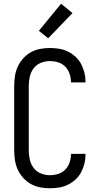

<svg xmlns="http://www.w3.org/2000/svg" viewBox="-20 -1000 540 1028"><path d="M247 8Q221 8 194.5 3Q168 -2 145 -15Q122 -28 104 -48Q86 -68 75 -92Q64 -116 60 -142.5Q56 -169 56 -195V-540Q56 -566 60 -592.5Q64 -619 75 -643Q86 -667 104 -687Q122 -707 145 -720Q168 -733 194.5 -738Q221 -743 247 -743Q272 -743 296.5 -739Q321 -735 343.5 -724Q366 -713 384.5 -696Q403 -679 414.5 -657Q426 -635 432 -611Q438 -587 438 -562V-559H360V-561Q360 -583 352.5 -605Q345 -627 329.5 -643Q314 -659 292 -666Q270 -673 247 -673Q222 -673 198.5 -663.5Q175 -654 160 -634Q145 -614 139.5 -589.5Q134 -565 134 -540V-195Q134 -170 139.5 -145.5Q145 -121 160 -101Q175 -81 198.5 -71.5Q222 -62 247 -62Q270 -62 292 -69Q314 -76 329.5 -92Q345 -108 352.5 -130Q360 -152 360 -174V-176H438V-173Q438 -148 432 -124Q426 -100 414.5 -78Q403 -56 384.5 -39Q366 -22 343.5 -11Q321 0 296.5 4Q272 8 247 8ZM238 -795 188 -835 307 -980 368 -930Z"/></svg>

Font: Iosevka Fuck
Style: Regular
Weight: 400
Monospace: yes
Designer: Belleve Invis
Foundry: Belleve Invis
Version: Version 28.0.7; ttfautohint (v1.8.3)